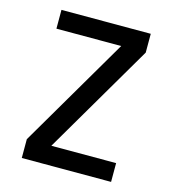

<svg xmlns="http://www.w3.org/2000/svg" viewBox="-102 -754 754 839"><g transform="rotate(15 275.0 -335.0)"><path d="M73 0V-85L366 -585H73V-670H477V-585L184 -85H477V0Z"/></g></svg>

Font: Lode Dark
Style: Bold
Weight: 700
Monospace: yes
Designer: Belleve Invis
Foundry: Belleve Invis
Version: Version 29.2.0; ttfautohint (v1.8.3)